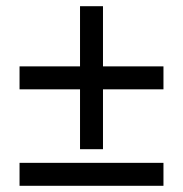

<svg xmlns="http://www.w3.org/2000/svg" viewBox="-20 -599 590 619"><path d="M43 0V-74H507V0ZM43 -311V-385H507V-311ZM312 -118H238V-579H312Z"/></svg>

Font: Ysabeau Office SemiBold
Style: Regular
Weight: 600
Designer: Christian Thalmann (Catharsis Fonts)
Version: Version 2.001;gftools[0.9.30]; featfreeze: tnum,lnum,ss02